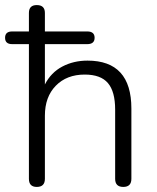

<svg xmlns="http://www.w3.org/2000/svg" viewBox="-30 -731 619 757"><path d="M115 6Q84 6 84 -26V-557H18Q-10 -557 -10 -582Q-10 -607 18 -607H84V-680Q84 -711 115 -711Q147 -711 147 -680V-607H314Q343 -607 343 -582Q343 -557 314 -557H147V-398Q171 -445 215.5 -468.5Q260 -492 315 -492Q488 -492 488 -303V-26Q488 6 456 6Q424 6 424 -26V-299Q424 -370 395.5 -403.5Q367 -437 304 -437Q233 -437 190 -393Q147 -349 147 -275V-26Q147 6 115 6Z"/></svg>

Font: Chiron GoRound TC L
Style: Regular
Weight: 300
Designer: Ryoko NISHIZUKA 西塚涼子 (kana, bopomofo & ideographs); Paul D. Hunt (Latin, Greek & Cyrillic); Sandoll Communications 산돌커뮤니
Foundry: Adobe
Version: Version 1.000;hotconv 1.1.1;makeotfexe 2.6.0